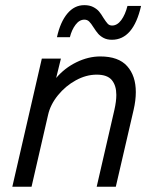

<svg xmlns="http://www.w3.org/2000/svg" viewBox="-20 -711 589 731"><path d="M139.2 -487.8H211.9L193.8 -414.1Q226.1 -452.1 271.2 -474.1Q316.4 -496.1 361.8 -496.1Q431.2 -496.1 464.1 -459.2Q497.1 -422.4 497.1 -360.4Q497.1 -329.1 488.8 -293L420.9 0H348.1L415.5 -292.5Q422.9 -325.2 422.9 -349.6Q422.9 -385.3 405.8 -406Q388.7 -426.8 348.1 -426.8Q308.1 -426.8 268.8 -405.3Q229.5 -383.8 200.7 -348.4Q171.9 -313 163.1 -273.9L100.1 0H26.9ZM336.4 -606.4Q326.7 -622.1 319.3 -629.2Q312 -636.2 301.3 -636.2Q282.2 -636.2 267.6 -616.7Q252.9 -597.2 246.1 -569.3H196.8Q209.5 -627 236.3 -659.2Q263.2 -691.4 300.8 -691.4Q320.8 -691.4 334.7 -684.3Q348.6 -677.2 356.9 -667.5Q365.2 -657.7 374 -642.6Q383.8 -627.4 390.1 -620.6Q396.5 -613.8 406.7 -613.8Q426.3 -613.8 441.7 -634.5Q457 -655.3 465.3 -688.5H517.1Q502.4 -624 474.6 -591.8Q446.8 -559.6 406.2 -559.6Q387.7 -559.6 374.8 -566.4Q361.8 -573.2 353.8 -582.5Q345.7 -591.8 336.4 -606.4Z"/></svg>

Font: Acari Sans
Style: Italic
Weight: 400
Italic angle: -13°
Designer: Alfredo Marco Pradil and Stefan Peev
Foundry: Hanken Design Co.
Version: Version 1.045;January 11, 2019;FontCreator 11.5.0.2425 64-bi